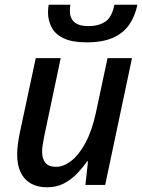

<svg xmlns="http://www.w3.org/2000/svg" viewBox="-20 -786 604 816"><path d="M348 -606Q287 -606 251 -623Q215 -640 199.5 -669.5Q184 -699 184 -734Q184 -743 185 -752Q186 -761 187 -766H279Q278 -757 277.5 -751Q277 -745 277 -739Q277 -709 296 -692Q315 -675 356 -675Q399 -675 427.5 -694Q456 -713 466 -766H564Q554 -717 529 -681Q504 -645 460 -625.5Q416 -606 348 -606ZM180 10Q140 10 111.5 -6Q83 -22 68 -53Q53 -84 53 -128Q53 -150 56 -173Q59 -196 64 -221L132 -539H238L168 -207Q164 -187 161.5 -171Q159 -155 159 -142Q159 -111 173 -94Q187 -77 218 -77Q250 -77 282.5 -102Q315 -127 343 -178.5Q371 -230 388 -309L437 -539H541L427 0H343L354 -100H350Q331 -73 306.5 -47.5Q282 -22 251 -6Q220 10 180 10Z"/></svg>

Font: Noto Sans Display Medium
Style: Italic
Weight: 500
Italic angle: -12°
Designer: Monotype Design Team
Foundry: Monotype Imaging Inc.
Version: Version 2.003